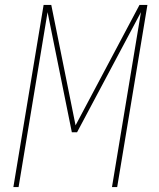

<svg xmlns="http://www.w3.org/2000/svg" viewBox="-20 -755 640 775"><path d="M34 0 156 -735H187L285 -249L543 -735H575L453 0H432L549 -706L291 -221H270L172 -706L55 0Z"/></svg>

Font: Iosevka Curly Thin Extended
Style: Italic
Weight: 100
Width: 7
Italic angle: -9°
Monospace: yes
Designer: Belleve Invis
Foundry: Belleve Invis
Version: Version 11.1.0; ttfautohint (v1.8.3)